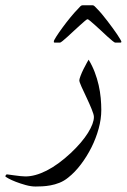

<svg xmlns="http://www.w3.org/2000/svg" viewBox="-90 -447 478 725"><path d="M292.5 -31.7Q292.5 2.4 282.5 38.8Q272.5 75.2 255.4 109.4Q238.3 143.6 215.8 173.3Q193.4 203.1 167.5 223.6Q151.9 236.3 134.5 243.2Q117.2 250 100.8 252.9Q84.5 255.9 69.6 256.6Q54.7 257.3 44.4 257.3Q26.9 257.3 6.8 251.7Q-13.2 246.1 -30.3 239.5Q-47.4 232.9 -58.6 226.6Q-69.8 220.2 -69.8 219.2Q-69.8 217.3 -67.9 214.4Q-65.9 211.4 -64 211.4Q-63.5 211.4 -54.7 212.6Q-45.9 213.9 -34.9 215.3Q-23.9 216.8 -12.7 218Q-1.5 219.2 5.9 219.2Q42.5 219.2 85.9 197.3Q129.4 175.3 177.2 130.9Q219.7 90.8 242.2 54.7Q264.6 18.6 264.6 -5.4Q264.6 -14.2 256.1 -34.9Q247.6 -55.7 237.1 -77.9Q226.6 -100.1 218 -118.9Q209.5 -137.7 209.5 -143.6Q209.5 -147.9 214.1 -160.4Q218.8 -172.9 225.3 -186Q231.9 -199.2 237.8 -209.7Q243.7 -220.2 244.6 -221.7Q258.3 -199.2 267.6 -174.8Q276.9 -150.4 282.5 -125.7Q288.1 -101.1 290.3 -77.1Q292.5 -53.2 292.5 -31.7ZM368.2 -291Q368.2 -289.1 367.9 -287.6Q367.7 -286.1 364.3 -286.1H344.7Q342.8 -286.1 334.7 -292.5Q326.7 -298.8 315.9 -308.8Q305.2 -318.8 293 -330.1Q280.8 -341.3 269.8 -351.3Q258.8 -361.3 250.7 -367.9Q242.7 -374.5 240.7 -374.5Q238.3 -374.5 230.5 -367.9Q222.7 -361.3 211.7 -351.3Q200.7 -341.3 188.5 -330.1Q176.3 -318.8 165.5 -308.8Q154.8 -298.8 146.7 -292.5Q138.7 -286.1 136.7 -286.1H117.2Q113.8 -286.1 113.5 -287.6Q113.3 -289.1 113.3 -291Q113.3 -294.4 122.8 -309.3Q132.3 -324.2 146.5 -343.5Q160.6 -362.8 176.5 -382.1Q192.4 -401.4 204.1 -413.1Q209.5 -418.9 213.4 -423.1Q217.3 -427.2 222.2 -427.2H259.3Q263.7 -427.2 267.6 -423.1Q271.5 -418.9 277.3 -413.1Q285.2 -405.3 295.2 -393.3Q305.2 -381.3 315.2 -368.2Q325.2 -355 335 -341.8Q344.7 -328.6 352.1 -317.6Q359.4 -306.6 363.8 -299.1Q368.2 -291.5 368.2 -291Z"/></svg>

Font: Accordance
Style: Regular
Weight: 400
Version: Version 1.1 (build May 11, 2018) Miklal Software Solutions, 